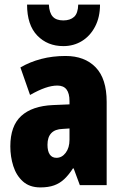

<svg xmlns="http://www.w3.org/2000/svg" viewBox="-20 -807 534 837"><path d="M266 -563Q349 -563 397 -513.5Q445 -464 445 -363V0H328L301 -73H298Q280 -45 260.5 -26.5Q241 -8 216 1Q191 10 156 10Q109 10 80 -16Q51 -42 38 -83Q25 -124 25 -169Q25 -258 72.5 -301.5Q120 -345 211 -349L283 -352V-366Q283 -400 270 -417Q257 -434 230 -434Q206 -434 177 -424Q148 -414 111 -393L69 -513Q110 -537 159.5 -550Q209 -563 266 -563ZM253 -245Q220 -244 203.5 -226.5Q187 -209 187 -176Q187 -148 197 -133.5Q207 -119 226 -119Q250 -119 266.5 -141Q283 -163 283 -198V-247ZM416 -787Q416 -732 394.5 -691Q373 -650 337 -628Q301 -606 256 -606Q187 -606 142.5 -652Q98 -698 98 -787H193Q195 -751 210 -734.5Q225 -718 256 -718Q286 -718 303 -733.5Q320 -749 321 -787Z"/></svg>

Font: Noto Sans Khmer ExtraCondensed Black
Style: Regular
Weight: 900
Width: 2
Designer: Danh Hong and the Monotype Design Team
Foundry: Monotype Imaging Inc.
Version: Version 2.004